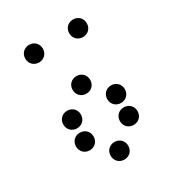

<svg xmlns="http://www.w3.org/2000/svg" viewBox="-146 -678 691 757"><g transform="rotate(-30 200.0 -300.0)"><path d="M100 -510C123 -510 140 -527 140 -550C140 -573 123 -590 100 -590C77 -590 60 -573 60 -550C60 -527 77 -510 100 -510ZM300 -510C323 -510 340 -527 340 -550C340 -573 323 -590 300 -590C277 -590 260 -573 260 -550C260 -527 277 -510 300 -510ZM200 -310C223 -310 240 -327 240 -350C240 -373 223 -390 200 -390C177 -390 160 -373 160 -350C160 -327 177 -310 200 -310ZM100 -210C123 -210 140 -227 140 -250C140 -273 123 -290 100 -290C77 -290 60 -273 60 -250C60 -227 77 -210 100 -210ZM300 -210C323 -210 340 -227 340 -250C340 -273 323 -290 300 -290C277 -290 260 -273 260 -250C260 -227 277 -210 300 -210ZM100 -110C123 -110 140 -127 140 -150C140 -173 123 -190 100 -190C77 -190 60 -173 60 -150C60 -127 77 -110 100 -110ZM300 -110C323 -110 340 -127 340 -150C340 -173 323 -190 300 -190C277 -190 260 -173 260 -150C260 -127 277 -110 300 -110ZM200 -10C223 -10 240 -27 240 -50C240 -73 223 -90 200 -90C177 -90 160 -73 160 -50C160 -27 177 -10 200 -10Z"/></g></svg>

Font: TINY 5x3 80
Style: Regular
Weight: 200
Designer: Jack Halten Fahnestock
Foundry: Velvetyne Type Foundry
Version: Version 1.002;hotconv 1.0.109;makeotfexe 2.5.65596